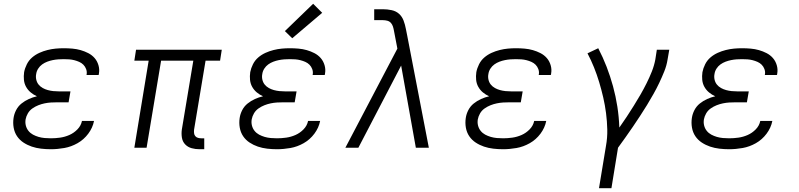

<svg xmlns="http://www.w3.org/2000/svg" viewBox="-20 -784 4240 1019"><path d="M250 8Q224 8 198 5Q172 2 148.5 -6Q125 -14 104.5 -27.5Q84 -41 70.5 -61Q57 -81 52.5 -106.5Q48 -132 52 -158Q55 -179 65.5 -199.5Q76 -220 94 -234.5Q112 -249 133 -258.5Q154 -268 176 -273Q158 -281 143 -293.5Q128 -306 118.5 -323Q109 -340 107 -360Q105 -380 108 -401Q112 -422 122.5 -443Q133 -464 150.5 -479Q168 -494 189 -503.5Q210 -513 232 -518.5Q254 -524 275.5 -526Q297 -528 318 -528Q341 -528 364 -526Q387 -524 408 -518Q429 -512 448.5 -502Q468 -492 482 -476Q496 -460 502.5 -438Q509 -416 505 -394Q505 -392 504.5 -389.5Q504 -387 503 -386H439Q439 -387 439.5 -388Q440 -389 440 -390Q442 -404 437 -417.5Q432 -431 422.5 -440.5Q413 -450 400.5 -455.5Q388 -461 374.5 -464.5Q361 -468 347 -469Q333 -470 318 -470Q304 -470 289.5 -469Q275 -468 260 -465Q245 -462 230.5 -456.5Q216 -451 203.5 -442Q191 -433 182.5 -419.5Q174 -406 172 -391Q169 -376 172.5 -361Q176 -346 185 -335Q194 -324 206.5 -317Q219 -310 233.5 -306Q248 -302 263 -300.5Q278 -299 293 -299H354L344 -241H284Q267 -241 250.5 -240Q234 -239 217 -235.5Q200 -232 183.5 -225.5Q167 -219 152 -208.5Q137 -198 128 -182.5Q119 -167 116 -151Q113 -134 117 -118Q121 -102 131 -89.5Q141 -77 155 -69.5Q169 -62 184.5 -57.5Q200 -53 216.5 -51.5Q233 -50 250 -50Q274 -50 299 -53.5Q324 -57 348 -67.5Q372 -78 391 -97.5Q410 -117 415 -142H479Q472 -106 448.5 -74.5Q425 -43 391.5 -24Q358 -5 321.5 1.5Q285 8 250 8Z M1039 8Q1017 8 997 2.5Q977 -3 963 -17.5Q949 -32 945.5 -53Q942 -74 945 -96L1006 -462H835L758 0H693L769 -462H693L702 -520H1157L1148 -462H1071L1010 -96Q1009 -86 1010 -77Q1011 -68 1016.5 -61.5Q1022 -55 1030.5 -52.5Q1039 -50 1048 -50H1064V8Z M1450 8Q1424 8 1398 5Q1372 2 1348.5 -6Q1325 -14 1304.5 -27.5Q1284 -41 1270.5 -61Q1257 -81 1252.5 -106.5Q1248 -132 1252 -158Q1255 -179 1265.5 -199.5Q1276 -220 1294 -234.5Q1312 -249 1333 -258.5Q1354 -268 1376 -273Q1358 -281 1343 -293.5Q1328 -306 1318.5 -323Q1309 -340 1307 -360Q1305 -380 1308 -401Q1312 -422 1322.5 -443Q1333 -464 1350.5 -479Q1368 -494 1389 -503.5Q1410 -513 1432 -518.5Q1454 -524 1475.5 -526Q1497 -528 1518 -528Q1541 -528 1564 -526Q1587 -524 1608 -518Q1629 -512 1648.5 -502Q1668 -492 1682 -476Q1696 -460 1702.5 -438Q1709 -416 1705 -394Q1705 -392 1704.5 -389.5Q1704 -387 1703 -386H1639Q1639 -387 1639.5 -388Q1640 -389 1640 -390Q1642 -404 1637 -417.5Q1632 -431 1622.5 -440.5Q1613 -450 1600.5 -455.5Q1588 -461 1574.5 -464.5Q1561 -468 1547 -469Q1533 -470 1518 -470Q1504 -470 1489.5 -469Q1475 -468 1460 -465Q1445 -462 1430.5 -456.5Q1416 -451 1403.5 -442Q1391 -433 1382.5 -419.5Q1374 -406 1372 -391Q1369 -376 1372.5 -361Q1376 -346 1385 -335Q1394 -324 1406.5 -317Q1419 -310 1433.5 -306Q1448 -302 1463 -300.5Q1478 -299 1493 -299H1554L1544 -241H1484Q1467 -241 1450.5 -240Q1434 -239 1417 -235.5Q1400 -232 1383.5 -225.5Q1367 -219 1352 -208.5Q1337 -198 1328 -182.5Q1319 -167 1316 -151Q1313 -134 1317 -118Q1321 -102 1331 -89.5Q1341 -77 1355 -69.5Q1369 -62 1384.5 -57.5Q1400 -53 1416.5 -51.5Q1433 -50 1450 -50Q1474 -50 1499 -53.5Q1524 -57 1548 -67.5Q1572 -78 1591 -97.5Q1610 -117 1615 -142H1679Q1672 -106 1648.5 -74.5Q1625 -43 1591.5 -24Q1558 -5 1521.5 1.5Q1485 8 1450 8ZM1531 -581 1492 -619 1642 -764 1690 -716Z M1813 0 2089 -526 2071 -620Q2071 -620 2071 -620Q2071 -620 2071 -620Q2069 -632 2065.5 -643Q2062 -654 2054.5 -662.5Q2047 -671 2035.5 -674Q2024 -677 2012 -677H1966V-735H2012Q2036 -735 2059 -730Q2082 -725 2098 -710.5Q2114 -696 2122 -674.5Q2130 -653 2134 -631L2141 -596L2256 0H2187L2109 -436L1882 0Z M2650 8Q2624 8 2598 5Q2572 2 2548.5 -6Q2525 -14 2504.5 -27.5Q2484 -41 2470.5 -61Q2457 -81 2452.5 -106.5Q2448 -132 2452 -158Q2455 -179 2465.5 -199.5Q2476 -220 2494 -234.5Q2512 -249 2533 -258.5Q2554 -268 2576 -273Q2558 -281 2543 -293.5Q2528 -306 2518.5 -323Q2509 -340 2507 -360Q2505 -380 2508 -401Q2512 -422 2522.5 -443Q2533 -464 2550.5 -479Q2568 -494 2589 -503.5Q2610 -513 2632 -518.5Q2654 -524 2675.5 -526Q2697 -528 2718 -528Q2741 -528 2764 -526Q2787 -524 2808 -518Q2829 -512 2848.5 -502Q2868 -492 2882 -476Q2896 -460 2902.5 -438Q2909 -416 2905 -394Q2905 -392 2904.5 -389.5Q2904 -387 2903 -386H2839Q2839 -387 2839.5 -388Q2840 -389 2840 -390Q2842 -404 2837 -417.5Q2832 -431 2822.5 -440.5Q2813 -450 2800.5 -455.5Q2788 -461 2774.5 -464.5Q2761 -468 2747 -469Q2733 -470 2718 -470Q2704 -470 2689.5 -469Q2675 -468 2660 -465Q2645 -462 2630.5 -456.5Q2616 -451 2603.5 -442Q2591 -433 2582.5 -419.5Q2574 -406 2572 -391Q2569 -376 2572.5 -361Q2576 -346 2585 -335Q2594 -324 2606.5 -317Q2619 -310 2633.5 -306Q2648 -302 2663 -300.5Q2678 -299 2693 -299H2754L2744 -241H2684Q2667 -241 2650.5 -240Q2634 -239 2617 -235.5Q2600 -232 2583.5 -225.5Q2567 -219 2552 -208.5Q2537 -198 2528 -182.5Q2519 -167 2516 -151Q2513 -134 2517 -118Q2521 -102 2531 -89.5Q2541 -77 2555 -69.5Q2569 -62 2584.5 -57.5Q2600 -53 2616.5 -51.5Q2633 -50 2650 -50Q2674 -50 2699 -53.5Q2724 -57 2748 -67.5Q2772 -78 2791 -97.5Q2810 -117 2815 -142H2879Q2872 -106 2848.5 -74.5Q2825 -43 2791.5 -24Q2758 -5 2721.5 1.5Q2685 8 2650 8Z M3159 215 3196 -9Q3204 -53 3203 -96.5Q3202 -140 3196.5 -183Q3191 -226 3181.5 -267Q3172 -308 3160 -348Q3148 -388 3132.5 -426.5Q3117 -465 3098 -501L3155 -528Q3180 -480 3199.5 -429.5Q3219 -379 3233.5 -326Q3248 -273 3256.5 -218Q3265 -163 3267 -107Q3287 -135 3306 -164Q3325 -193 3343.5 -222.5Q3362 -252 3379 -281.5Q3396 -311 3411.5 -342Q3427 -373 3439.5 -404.5Q3452 -436 3458 -468L3466 -520H3532L3523 -468Q3518 -436 3505.5 -405Q3493 -374 3478.5 -343.5Q3464 -313 3447.5 -284Q3431 -255 3413.5 -226Q3396 -197 3377 -168.5Q3358 -140 3339 -111.5Q3320 -83 3300 -55.5Q3280 -28 3260 0L3225 215Z M3850 8Q3824 8 3798 5Q3772 2 3748.5 -6Q3725 -14 3704.5 -27.5Q3684 -41 3670.5 -61Q3657 -81 3652.5 -106.5Q3648 -132 3652 -158Q3655 -179 3665.5 -199.5Q3676 -220 3694 -234.5Q3712 -249 3733 -258.5Q3754 -268 3776 -273Q3758 -281 3743 -293.5Q3728 -306 3718.5 -323Q3709 -340 3707 -360Q3705 -380 3708 -401Q3712 -422 3722.5 -443Q3733 -464 3750.5 -479Q3768 -494 3789 -503.5Q3810 -513 3832 -518.5Q3854 -524 3875.5 -526Q3897 -528 3918 -528Q3941 -528 3964 -526Q3987 -524 4008 -518Q4029 -512 4048.5 -502Q4068 -492 4082 -476Q4096 -460 4102.5 -438Q4109 -416 4105 -394Q4105 -392 4104.5 -389.5Q4104 -387 4103 -386H4039Q4039 -387 4039.5 -388Q4040 -389 4040 -390Q4042 -404 4037 -417.5Q4032 -431 4022.5 -440.5Q4013 -450 4000.5 -455.5Q3988 -461 3974.5 -464.5Q3961 -468 3947 -469Q3933 -470 3918 -470Q3904 -470 3889.5 -469Q3875 -468 3860 -465Q3845 -462 3830.5 -456.5Q3816 -451 3803.5 -442Q3791 -433 3782.5 -419.5Q3774 -406 3772 -391Q3769 -376 3772.5 -361Q3776 -346 3785 -335Q3794 -324 3806.5 -317Q3819 -310 3833.5 -306Q3848 -302 3863 -300.5Q3878 -299 3893 -299H3954L3944 -241H3884Q3867 -241 3850.5 -240Q3834 -239 3817 -235.5Q3800 -232 3783.5 -225.5Q3767 -219 3752 -208.5Q3737 -198 3728 -182.5Q3719 -167 3716 -151Q3713 -134 3717 -118Q3721 -102 3731 -89.5Q3741 -77 3755 -69.5Q3769 -62 3784.5 -57.5Q3800 -53 3816.5 -51.5Q3833 -50 3850 -50Q3874 -50 3899 -53.5Q3924 -57 3948 -67.5Q3972 -78 3991 -97.5Q4010 -117 4015 -142H4079Q4072 -106 4048.5 -74.5Q4025 -43 3991.5 -24Q3958 -5 3921.5 1.5Q3885 8 3850 8Z"/></svg>

Font: Iosevka Etoile Light Oblique
Style: Regular
Weight: 300
Italic angle: -9°
Designer: Belleve Invis
Foundry: Belleve Invis
Version: Version 15.5.2; ttfautohint (v1.8.4)